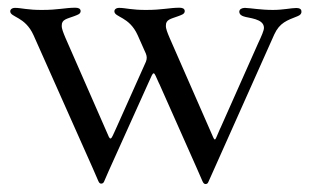

<svg xmlns="http://www.w3.org/2000/svg" viewBox="-20 -456 800 495"><path d="M240.8 17.4C244.3 17.4 246.8 15.6 248.2 12.4L260.7 -16.3L365.1 -247.9L371.4 -261.7C375 -268.8 377.5 -268.8 381 -261L390.3 -240.4V-240.8L486.9 -23.4L502.1 11.4C504.3 16 506.4 18.5 509.9 18.5C513.5 18.5 515.6 16.7 517 13.5L523.4 -0.7L687.1 -367.2C701 -397.4 719.8 -403.4 746.8 -414.1C753.9 -416.9 757.5 -420.5 757.1 -426.1C757.5 -432.9 751.4 -435.4 744 -435.4C730.8 -435.4 710.2 -430.4 683.6 -430.4C651.6 -430.4 628.6 -435 611.2 -435.7C603.3 -435.4 597.3 -432.5 596.9 -425.8C597.3 -418.7 602.6 -415.5 608.3 -413.7C620.4 -409.1 660.5 -408.4 660.5 -384.2C660.5 -377.5 654.8 -364.3 645.2 -343.8L547.9 -125V-125.4L538.7 -104L536.6 -99.4C534.4 -94.8 532.7 -95.5 529.8 -101.6L417.3 -358.3C411.9 -371.1 407.3 -382.1 407.7 -389.9C407.3 -405.9 420.8 -407.3 438.9 -414.1C447.8 -417.6 456 -419.4 456.3 -427.2C456.3 -434.3 449.6 -436.1 442.5 -436.1C417.6 -436.1 397.7 -430.4 358.3 -430.4C320 -430 303.6 -435.7 287.3 -435.7C279.1 -435.7 274.9 -431.5 274.9 -426.8C274.9 -411.2 313.2 -413.7 334.9 -365.4L351.9 -327.1L356.2 -317.5C359 -310 359 -304.3 356.2 -296.9L279.1 -124.6L271 -106.9C266.7 -97.3 263.8 -96.9 260.7 -103L148.8 -358.3C143.5 -371.1 138.8 -382.1 139.2 -389.9C138.8 -405.9 152.3 -407.3 170.5 -414.1C179.3 -417.6 187.5 -419.4 187.9 -427.2C187.9 -434.3 181.1 -436.1 174 -436.1C149.1 -436.1 129.3 -430.4 89.8 -430.4C51.5 -430 35.2 -435.7 18.8 -435.7C10.7 -435.7 6.4 -431.5 6.4 -426.8C6.4 -411.2 44.7 -413.7 66.4 -365.4L218.8 -23.1L233.3 10.3C235.4 14.9 237.2 17.4 240.8 17.4Z"/></svg>

Font: Margiela Serif
Style: Regular
Weight: 400
Designer: Andreas Faust, Stefan Endress
Version: Version 1.002;FEAKit 1.0